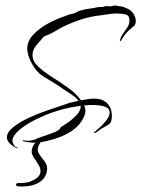

<svg xmlns="http://www.w3.org/2000/svg" viewBox="-20 -488 513 697"><path d="M43 51Q32 47 18.5 35.5Q5 24 5 11Q5 -8 27.5 -26Q50 -44 83 -59.5Q116 -75 149.5 -86.5Q183 -98 206 -105.5Q229 -113 230 -114Q239 -116 247.5 -118Q256 -120 265 -122Q257 -133 244.5 -141.5Q232 -150 223 -156Q213 -162 203.5 -169Q194 -176 184 -182Q156 -199 135 -212Q114 -225 97 -255Q90 -266 84.5 -282.5Q79 -299 79 -312Q79 -340 102 -363.5Q125 -387 156 -403.5Q187 -420 209 -427Q218 -430 226 -433.5Q234 -437 244 -438Q252 -440 260.5 -445Q269 -450 277 -451Q291 -455 304 -456.5Q317 -458 330 -461Q338 -463 346.5 -462.5Q355 -462 361 -465L363 -466H364Q368 -466 372 -465.5Q376 -465 380 -465Q384 -465 388.5 -466.5Q393 -468 397 -468Q402 -468 407.5 -466.5Q413 -465 418 -465Q423 -465 431.5 -461.5Q440 -458 444 -456Q456 -451 464.5 -438Q473 -425 473 -412Q473 -399 465 -392.5Q457 -386 448 -378Q439 -370 432 -360Q425 -350 418 -339H415Q417 -352 425.5 -364Q434 -376 442 -388Q450 -400 450 -414Q450 -433 434.5 -436Q419 -439 405 -439Q391 -439 377.5 -437Q364 -435 350 -433Q311 -429 276.5 -418Q242 -407 207 -390Q194 -383 179.5 -374.5Q165 -366 153 -361Q146 -358 140 -356Q128 -342 113 -325Q98 -308 98 -288Q98 -266 118 -247Q138 -228 168 -209Q198 -190 227 -169.5Q256 -149 274 -124Q286 -126 298.5 -128Q311 -130 323 -130Q352 -130 369 -113Q386 -96 386 -67Q386 -44 376.5 -37.5Q367 -31 350 -22Q343 -18 336 -12Q329 -6 321 -5V-6H320V-7H321Q331 -15 344 -27Q357 -39 367.5 -53Q378 -67 378 -79Q378 -93 366 -98.5Q354 -104 339 -105.5Q324 -107 315 -107Q308 -107 300.5 -106.5Q293 -106 285 -105Q286 -104 286 -103Q286 -102 287 -101Q290 -94 290 -86Q290 -74 283 -60Q269 -32 242.5 -14Q216 4 185 14Q154 24 124 29Q120 30 116 30Q112 30 108 30Q85 30 62 24L64 21Q69 22 73.5 22.5Q78 23 82 23Q87 23 94 21.5Q101 20 106 19Q114 14 136 7Q158 0 177.5 -8Q197 -16 199 -23Q199 -26 200 -26Q212 -33 229 -45Q246 -57 259.5 -72Q273 -87 273 -102V-104Q213 -96 162 -77Q143 -70 113.5 -56Q84 -42 59 -23.5Q34 -5 26 15Q26 16 25.5 17.5Q25 19 25 21Q25 28 30 37.5Q35 47 43 47ZM154 12V14L149 13Q152 12 154 12ZM60 189H52Q38 189 38 182Q38 176 51 176.5Q64 177 80 174Q92 172 109.5 161Q127 150 127 133Q127 123 122 114.5Q117 106 111 96Q105 88 100 79Q95 70 95 63Q95 43 110.5 28Q126 13 148 13H149Q135 18 126 30.5Q117 43 117 56Q117 63 121.5 70Q126 77 131 84Q139 93 145 102.5Q151 112 151 123Q151 153 126.5 171Q102 189 60 189Z"/></svg>

Font: Qwitcher Grypen
Style: Regular
Weight: 400
Designer: Robert E. Leuschke
Foundry: Robert E. Leuschke
Version: Version 1.100; ttfautohint (v1.8.3)